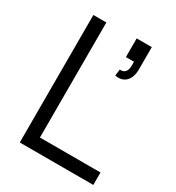

<svg xmlns="http://www.w3.org/2000/svg" viewBox="-175 -833 860 939"><g transform="rotate(30 255.0 -363.5)"><path d="M80 0V-720H153.3V-70.3H495.3V0ZM325.3 -553.3Q341.8 -552.2 351 -559.1Q360.2 -566 363.6 -577.9Q367 -589.8 366.5 -608.8Q366.3 -612.2 366.2 -615.2Q366.2 -618.3 366 -621.3H320.7V-726.7H406V-601.3Q406 -570.8 395.5 -550.1Q385 -529.3 365.7 -520.6Q346.3 -511.8 320.7 -517Z"/></g></svg>

Font: Manrope
Style: Regular
Weight: 400
Designer: Mikhail Sharanda
Foundry: Mikhail Sharanda
Version: Version 4.503